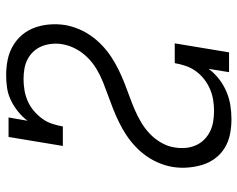

<svg xmlns="http://www.w3.org/2000/svg" viewBox="-96 -688 791 640"><g transform="rotate(-90 300.0 -367.5)"><path d="M223 8Q197 8 172.5 3Q148 -2 127.5 -14.5Q107 -27 92.5 -46.5Q78 -66 71 -89Q64 -112 62 -137.5Q60 -163 64 -188Q68 -211 77 -233Q86 -255 100 -275Q114 -295 132 -312Q150 -329 170.5 -342.5Q191 -356 212.5 -366.5Q234 -377 256.5 -386Q279 -395 301.5 -403Q324 -411 346.5 -420Q369 -429 390 -441.5Q411 -454 428.5 -471.5Q446 -489 457.5 -510.5Q469 -532 473 -555Q476 -572 474.5 -589.5Q473 -607 467 -622.5Q461 -638 450 -650.5Q439 -663 424 -671Q409 -679 392 -682Q375 -685 357 -685Q357 -685 357 -685Q357 -685 357 -685Q339 -685 320.5 -682Q302 -679 284.5 -671.5Q267 -664 252 -651.5Q237 -639 225.5 -623.5Q214 -608 208 -590Q202 -572 199 -554H134L164 -735H229L218 -672Q232 -690 249.5 -704Q267 -718 287 -727.5Q307 -737 328 -740Q349 -743 370 -743Q396 -743 421 -738Q446 -733 467.5 -720.5Q489 -708 504.5 -689.5Q520 -671 528.5 -647.5Q537 -624 539 -598Q541 -572 537 -546Q533 -524 524 -502Q515 -480 501 -460Q487 -440 469 -423Q451 -406 430.5 -392.5Q410 -379 388.5 -368.5Q367 -358 344.5 -349Q322 -340 299.5 -332Q277 -324 255 -314.5Q233 -305 212 -292.5Q191 -280 173.5 -263Q156 -246 144 -224.5Q132 -203 129 -181Q126 -163 127.5 -145Q129 -127 136 -111Q143 -95 155 -83Q167 -71 182 -63.5Q197 -56 215 -53Q233 -50 251 -50Q269 -50 287.5 -53Q306 -56 323.5 -63.5Q341 -71 356.5 -83Q372 -95 383.5 -111Q395 -127 401 -145Q407 -163 410 -181H476L446 0H380L391 -68Q376 -48 356.5 -33Q337 -18 314.5 -8.5Q292 1 269 4.5Q246 8 223 8Z"/></g></svg>

Font: Iosevka Curly Slab LtEx
Style: Italic
Weight: 300
Width: 7
Italic angle: -9°
Monospace: yes
Designer: Belleve Invis
Foundry: Belleve Invis
Version: Version 11.1.0; ttfautohint (v1.8.3)